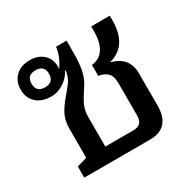

<svg xmlns="http://www.w3.org/2000/svg" viewBox="-120 -637 767 762"><g transform="rotate(-30 263.5 -256.0)"><path d="M59 0V-51L105 -64V-197Q105 -232 117.5 -258.5Q130 -285 164 -324Q180 -343 188.5 -354.5Q197 -366 201 -377Q205 -388 208 -405L205 -406Q191 -378 164 -361Q137 -344 108 -344Q65 -344 40 -367Q15 -390 15 -427Q15 -466 39.5 -489Q64 -512 104 -512Q142 -512 165.5 -490.5Q189 -469 189 -434Q189 -428 188 -423Q216 -462 222 -506H270V-449Q270 -400 262.5 -367.5Q255 -335 235 -306Q210 -269 201.5 -248Q193 -227 193 -198V-65H322Q364 -65 364 -108V-259Q364 -289 349.5 -303.5Q335 -318 309 -322V-372Q346 -376 364.5 -405Q383 -434 383 -485V-506H468V-485Q468 -370 379 -346V-344Q454 -325 454 -249V-103Q454 0 360 0ZM104 -388Q144 -388 144 -427Q144 -466 104 -466Q64 -466 64 -427Q64 -388 104 -388Z"/></g></svg>

Font: Noto Sans Thai Looped UI
Style: Regular
Weight: 400
Designer: Cadson Demak Team
Foundry: Cadson Demak Co., Ltd.
Version: Version 1.000